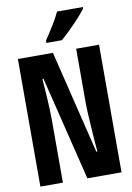

<svg xmlns="http://www.w3.org/2000/svg" viewBox="-100 -996 730 1058"><g transform="rotate(-10 265.0 -467.0)"><path d="M38 0V-714H234L375 -136H381Q378 -164 375.5 -201Q373 -238 370.5 -276.5Q368 -315 366 -349.5Q364 -384 364 -406V-714H492V0H301L158 -582H152Q155 -542 158 -498.5Q161 -455 162.5 -416.5Q164 -378 164 -354V0ZM208 -787Q233 -824 256.5 -862Q280 -900 296 -934H440V-925Q426 -906 400.5 -878Q375 -850 346.5 -822Q318 -794 295 -774H208Z"/></g></svg>

Font: Noto Sans Mono Condensed
Style: Bold
Weight: 700
Width: 3
Designer: Monotype Design Team
Foundry: Monotype Imaging Inc.
Version: Version 2.014